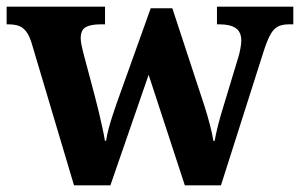

<svg xmlns="http://www.w3.org/2000/svg" viewBox="-23 -556 900 576"><path d="M70.9 -430Q63.9 -451 54.7 -462.5Q45.5 -474 33 -478.5Q20.5 -483 0.5 -483H-3.1V-536H292.1V-483H279.1Q249.1 -483 234.1 -474.5Q219.1 -466 219.1 -441Q219.1 -433 221.6 -420.4Q224.1 -407.8 227.1 -396.8L261.3 -268.3Q267.7 -244.3 273.7 -219.1Q279.6 -194 284.4 -171.8Q289.3 -149.7 291.7 -133.8H295.3Q297.7 -150.2 302.7 -169.3Q307.8 -188.4 314.3 -208.4Q320.7 -228.5 327 -246.1L429.2 -531.3H494L591.1 -235.8Q595.3 -223.1 599.2 -209.2Q603.1 -195.4 606.8 -181.4Q610.5 -167.3 613.2 -154.8Q615.8 -142.3 617.3 -133.2H620.8Q625.3 -157.1 631.6 -182Q637.9 -206.9 647.7 -238.1L691.9 -384Q695.9 -397 698.4 -411.5Q700.9 -426 700.9 -434Q700.9 -460 684.4 -471.5Q667.9 -483 634.9 -483H627.9V-536H856.9V-483H843.9Q824.9 -483 811.9 -476.9Q798.9 -470.8 789.2 -454.1Q779.5 -437.4 768.9 -405L639.9 0H531.5L422.9 -331.6L308.2 0H199Z"/></svg>

Font: Noto Serif Ethiopic
Style: Regular
Weight: 400
Designer: Monotype Design Team
Foundry: Monotype Imaging Inc.
Version: Version 2.102